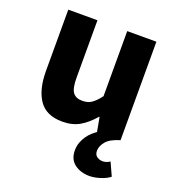

<svg xmlns="http://www.w3.org/2000/svg" viewBox="-129 -597 826 909"><g transform="rotate(20 284.0 -143.0)"><path d="M423 210Q378 210 347.5 187Q317 164 317 119Q317 97 324 78.5Q331 60 341.5 45Q352 30 364 19.5Q376 9 386 2L373 -69H370Q338 -31 301.5 -9.5Q265 12 214 12Q133 12 96.5 -41Q60 -94 60 -188V-496H207V-207Q207 -153 222 -133Q237 -113 269 -113Q297 -113 316 -126Q335 -139 357 -168V-496H504V0Q454 15 435 38.5Q416 62 416 85Q416 105 429 114Q442 123 458 123Q468 123 477.5 119.5Q487 116 494 111L524 177Q505 192 475.5 201Q446 210 423 210Z"/></g></svg>

Font: Giro Regular
Style: Bold
Weight: 700
Designer: Paul D. Hunt
Foundry: Adobe Systems Incorporated
Version: Version 1.000;PS 1.0;hotconv 1.0.88;makeotf.lib2.5.647800